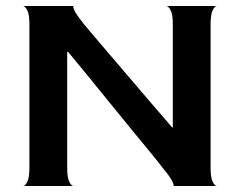

<svg xmlns="http://www.w3.org/2000/svg" viewBox="-20 -620 799 640"><path d="M57 0Q64 0 71 -14Q78 -28 78 -60V-540Q78 -572 71 -585.5Q64 -599 57 -600H225Q222 -598 229 -583.5Q236 -569 261 -538Q268 -529 289.5 -504Q311 -479 342 -442.5Q373 -406 409.5 -363.5Q446 -321 483 -277.5Q520 -234 554 -195H556V-540Q556 -572 549 -585.5Q542 -599 535 -600H703Q696 -600 689 -586Q682 -572 682 -539V-60Q682 -28 689 -14Q696 0 703 0H558Q561 -2 553.5 -17Q546 -32 521 -62Q507 -81 480 -113.5Q453 -146 419.5 -187Q386 -228 349 -273.5Q312 -319 275.5 -364Q239 -409 207 -447H204V-60Q204 -28 211 -14Q218 0 225 0Z"/></svg>

Font: Red Rose Medium
Style: Regular
Weight: 500
Designer: Jaikishan Patel
Version: Version 2.000